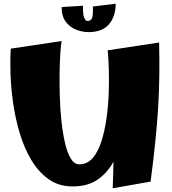

<svg xmlns="http://www.w3.org/2000/svg" viewBox="-20 -996 925 1034"><path d="M371 8Q297 8 242.5 -30.5Q188 -69 149.5 -133Q111 -197 87 -276.5Q63 -356 51 -439.5Q39 -523 36.5 -600Q34 -677 38 -734L312 -775Q308 -756 305 -710.5Q302 -665 301 -604Q300 -543 302 -476Q304 -409 311 -344Q318 -279 330 -226.5Q342 -174 361 -142.5Q380 -111 407 -111Q450 -111 479 -144.5Q508 -178 526 -234.5Q544 -291 553.5 -358.5Q563 -426 565.5 -495.5Q568 -565 566 -625Q564 -685 560 -725L837 -767Q839 -675 838 -588.5Q837 -502 831.5 -414Q826 -326 816 -229Q806 -132 791 -18L587 18Q590 -59 591 -125Q559 -66 506 -29Q453 8 371 8ZM457 -823Q424 -823 390.5 -836Q357 -849 334.5 -878.5Q312 -908 312 -958L427 -965Q426 -918 433.5 -900.5Q441 -883 451 -883Q471 -883 476.5 -901Q482 -919 480 -961L603 -976Q603 -908 567 -865.5Q531 -823 457 -823Z"/></svg>

Font: Marhey ExtraBold
Style: Regular
Weight: 800
Designer: Nur Syamsi & Bustanul Arifin
Foundry: Namelatype
Version: Version 1.000; ttfautohint (v1.8.4.7-5d5b)